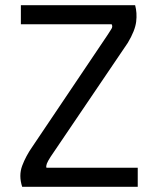

<svg xmlns="http://www.w3.org/2000/svg" viewBox="-20 -716 610 736"><path d="M60 -696H498Q506 -667 502 -633Q498 -599 470 -552L174 -115Q163 -98 159.5 -88.5Q156 -79 158 -73H508V0H65Q51 -43 65 -80.5Q79 -118 105 -155L393 -583Q401 -596 407 -605Q413 -614 408 -623H60Z"/></svg>

Font: Panefresco 400wt
Style: Regular
Weight: 400
Foundry: Campivisivi & Chank Co
Version: Version 1.002